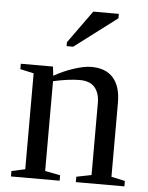

<svg xmlns="http://www.w3.org/2000/svg" viewBox="-51 -737 602 779"><g transform="rotate(5 250.0 -347.5)"><path d="M158.2 -421.9Q195.8 -443.4 238.3 -457.3Q280.8 -471.2 309.1 -471.2Q368.7 -471.2 398.9 -436.5Q429.2 -401.9 429.2 -335.9V-34.2L484.9 -22V0H287.1V-22L348.1 -34.2V-327.1Q348.1 -367.7 328.4 -390.9Q308.6 -414.1 267.1 -414.1Q223.1 -414.1 159.2 -399.9V-34.2L221.2 -22V0H22.9V-22L78.1 -34.2V-424.8L22.9 -437V-459H153.8ZM201.7 -546.4V-562.5L297.4 -695.3H401.4V-677.2L228.5 -546.4Z"/></g></svg>

Font: Times New Roman
Style: Regular
Weight: 400
Designer: Steve Matteson
Foundry: Ascender Corporation
Version: Version 2.00.3